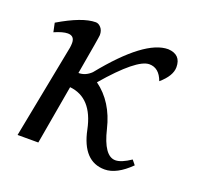

<svg xmlns="http://www.w3.org/2000/svg" viewBox="-94 -587 730 701"><g transform="rotate(20 271.0 -237.0)"><path d="M378.4 9.8Q293.5 9.8 269.8 -105.5Q246.1 -220.7 157.7 -229.5L117.7 0H37.1L107.9 -365.2Q109.4 -375 109.4 -383.3Q109.4 -411.1 83 -411.1Q64 -411.1 31.7 -397L24.4 -431.6Q113.3 -484.4 165 -484.4Q175.8 -484.4 185.3 -473.9Q194.8 -463.4 194.8 -445.3Q194.8 -438 168.5 -288.6Q195.8 -288.6 217.3 -309.6Q356.9 -482.4 447.3 -482.4Q497.6 -479.5 497.6 -430.7Q497.6 -397 456.1 -361.3Q439.5 -407.2 401.4 -407.2Q353 -407.2 243.7 -279.8Q313 -229.5 336.2 -132.3Q359.4 -35.2 403.8 -35.2Q426.8 -35.2 462.9 -59.6L477.1 -42Q424.8 9.8 378.4 9.8Z"/></g></svg>

Font: Kelvinch
Style: Italic
Weight: 400
Italic angle: -10°
Designer: Paul James Miller
Foundry: High-Logic / Made with FontCreator
Version: Version 3.40;July 22, 2017;FontCreator 11.0.0.2388 64-bit